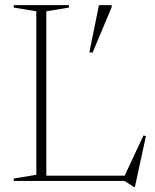

<svg xmlns="http://www.w3.org/2000/svg" viewBox="-20 -705 604 748"><path d="M505.5 23.5H501.5L465.5 0H136V-20.5H485L460 -8.5L539 -177.5L548.5 -174.5ZM160.5 -661V0H33.5V-9.5L121.5 -24V-661L33.5 -675.5V-685H248.5V-675.5ZM328 -500.5 365.5 -685H415V-677L341 -500.5Z"/></svg>

Font: Newsreader 36pt ExtraLight
Style: Regular
Weight: 250
Designer: Hugues Gentile
Foundry: Production Type
Version: Version 1.003